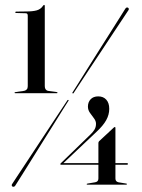

<svg xmlns="http://www.w3.org/2000/svg" viewBox="-20 -732 564 761"><path d="M44 -680.5 82 -679.5Q86 -679.5 88 -677.2Q90 -675 90 -669.5V-390.5Q90 -382 86.2 -377.8Q82.5 -373.5 76 -372L41.5 -367Q37.5 -366 37.5 -364.5Q37.5 -362.5 41 -362.5H205Q208 -362.5 208 -364.5Q208 -366 205 -367L169.5 -372Q164 -373.5 160.8 -378Q157.5 -382.5 157.5 -390.5V-708Q157.5 -712.5 155 -712.5Q153.5 -712.5 152.5 -711.5Q151.5 -710.5 150.5 -709Q141.5 -695.5 125.8 -691Q110 -686.5 82 -686.5L43.5 -686Q42.5 -686 41.5 -685.2Q40.5 -684.5 40.5 -683.5Q40.5 -682 41.2 -681.2Q42 -680.5 44 -680.5ZM370 -164Q370 -166.5 370.5 -168.5Q371 -170.5 372.5 -172L430 -225.5Q432 -227.5 433 -228Q434 -228.5 435.5 -228.5Q437.5 -228.5 437.5 -225V-24.5Q437.5 -18 440.5 -14.5Q443.5 -11 449.5 -9.5L480 -4.5Q481.5 -4.5 482.2 -4Q483 -3.5 483 -2.5Q483 0 480 0H327Q323.5 0 323.5 -2Q323.5 -4 327.5 -4.5L357 -9.5Q363 -10.5 366.5 -14Q370 -17.5 370 -24.5ZM338 -198.5Q349 -209 354.8 -218.8Q360.5 -228.5 360.5 -241.5Q360.5 -252.5 352.5 -263Q344.5 -273.5 336.5 -284.8Q328.5 -296 328.5 -309.5Q328.5 -327 339.2 -338.5Q350 -350 369.5 -350Q389.5 -350 401.2 -337Q413 -324 413 -300.5Q413 -277.5 401 -255.8Q389 -234 362 -209L226 -80.5L225 -85.5H484Q485.5 -85.5 486.2 -84.8Q487 -84 487 -82Q487 -79 483 -79H221.5Q220.5 -79 219.8 -79.8Q219 -80.5 219 -81.5Q219 -82.5 219.5 -83.2Q220 -84 220.5 -84.5ZM272 -363.5Q271 -362 270 -361.5Q269 -361 268 -362Q267 -363 266.8 -364Q266.5 -365 268 -366.5Q271 -371 287 -396.5Q303 -422 326.2 -459Q349.5 -496 375.2 -536.8Q401 -577.5 423.8 -613.5Q446.5 -649.5 461.2 -672.8Q476 -696 477 -698Q479.5 -701.5 482.2 -702.2Q485 -703 488 -701Q490.5 -699.5 490.5 -696Q490.5 -692.5 488 -690Q487.5 -688.5 472 -665.8Q456.5 -643 433.2 -607.5Q410 -572 383.2 -531.8Q356.5 -491.5 332.2 -455Q308 -418.5 291.5 -393.2Q275 -368 272 -363.5ZM246.5 -333.5Q247 -335 248.8 -335.8Q250.5 -336.5 251 -335.5Q252.5 -335 252 -333.5Q251.5 -332 250 -330.5Q247 -326 231 -300.5Q215 -275 191.5 -237.2Q168 -199.5 142.2 -158.5Q116.5 -117.5 93.8 -81Q71 -44.5 56 -20.8Q41 3 40 4.5Q38 7.5 34.8 8Q31.5 8.5 29.5 7.5Q26.5 5.5 26.5 2.2Q26.5 -1 29 -4Q30 -6 45.5 -29.2Q61 -52.5 84.5 -88.2Q108 -124 134.8 -164.5Q161.5 -205 185.8 -241.8Q210 -278.5 226.8 -303.8Q243.5 -329 246.5 -333.5Z"/></svg>

Font: Fraunces 120pt
Style: Regular
Weight: 400
Version: Version 1.000;[b76b70a41]